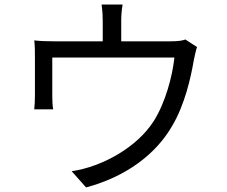

<svg xmlns="http://www.w3.org/2000/svg" viewBox="-20 -786 996 841"><path d="M133 -535V-367C133 -349 132 -323 130 -307H213C210 -321 209 -346 209 -363V-534H744C735 -452 705 -337 653 -255C580 -141 429 -56 294 -36L357 35C532 -12 663 -110 735 -236C789 -327 816 -446 829 -523C833 -541 838 -566 843 -580L792 -613C779 -608 761 -605 726 -605H511V-694C511 -714 512 -736 517 -766H425C429 -736 430 -714 430 -694V-605H219C185 -605 158 -606 130 -609C133 -588 133 -555 133 -535Z"/></svg>

Font: Kinto Sans
Style: Regular
Weight: 400
Designer: Authors: Ryoko NISHIZUKA  (kana & ideographs); Paul D. Hunt (Latin, Greek & Cyrillic); Wenlong ZHANG  (bopomofo); Sandol
Foundry: Adobe Systems Incorporated, ookami Inc.
Version: Version 0.001